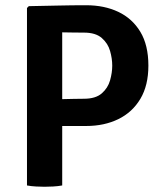

<svg xmlns="http://www.w3.org/2000/svg" viewBox="-20 -708 619 733"><path d="M546.5 -457.5Q546.5 -382 516 -330.8Q485.5 -279.5 431.8 -253.2Q378 -227 309 -227H160.5V-327.5Q176 -328.5 204.5 -329.2Q233 -330 260.8 -330.5Q288.5 -331 300.5 -331Q345 -331 368.5 -351.5Q392 -372 400.2 -401.2Q408.5 -430.5 408.5 -457.5Q408.5 -484.5 400.2 -513.5Q392 -542.5 368.5 -563Q345 -583.5 300.5 -583.5Q282.5 -583.5 261.2 -583.8Q240 -584 217.5 -584.5V0Q201.5 3 182.8 4Q164 5 150 5Q137 5 117.8 4Q98.5 3 83 0V-677.5L90 -684.5Q150 -685.5 202.8 -686.8Q255.5 -688 309 -688Q378 -688 431.5 -662.8Q485 -637.5 515.8 -586.5Q546.5 -535.5 546.5 -457.5Z"/></svg>

Font: Signika SemiBold
Style: Regular
Weight: 600
Designer: Anna Giedry
Foundry: Anna Giedry
Version: Version 2.001